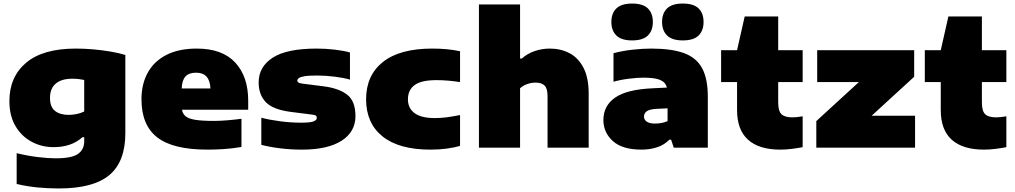

<svg xmlns="http://www.w3.org/2000/svg" viewBox="-20 -833 5728 1083"><path d="M312 230Q252 230 193.8 224.5Q135.5 219 74 205V31Q135.5 46 193.5 53Q251.5 60 294 60Q385 60 420 35.2Q455 10.5 455 -36V-59H445Q383 -3 282 -3Q215 -3 158.2 -33.5Q101.5 -64 67.2 -122Q33 -180 33 -263Q33 -399.5 127.5 -479.2Q222 -559 408 -559Q454 -559 504 -554.8Q554 -550.5 601.5 -542.5Q649 -534.5 687 -523V-82Q687 79 596.8 154.5Q506.5 230 312 230ZM367 -185Q389.5 -185 412.5 -189.8Q435.5 -194.5 455 -204V-382Q441.5 -385 424.5 -387Q407.5 -389 388 -389Q326.5 -389 294.2 -361.2Q262 -333.5 262 -281Q262 -229.5 290.5 -207.2Q319 -185 367 -185Z M1150 11Q956 11 867 -58Q778 -127 778 -273Q778 -359.5 813.8 -423.8Q849.5 -488 919 -523.5Q988.5 -559 1090 -559Q1234 -559 1307 -480Q1380 -401 1380 -265V-214H1006.5Q1010.5 -191 1027 -177.2Q1043.5 -163.5 1081.2 -157.2Q1119 -151 1187 -151Q1221.5 -151 1263 -154.5Q1304.5 -158 1342 -163V-4Q1289 5 1241 8Q1193 11 1150 11ZM1086 -423Q1045.5 -423 1026 -401.5Q1006.5 -380 1005 -334H1167Q1163.5 -423 1086 -423Z M1683 11Q1621.5 11 1561.5 3.8Q1501.5 -3.5 1454 -16V-169Q1501.5 -156.5 1561 -148.8Q1620.5 -141 1679 -141Q1730 -141 1748.5 -148.2Q1767 -155.5 1767 -168Q1767 -176.5 1761.5 -180.8Q1756 -185 1737 -187L1619 -202Q1519.5 -215 1479.2 -257Q1439 -299 1439 -368Q1439 -456 1518 -507.5Q1597 -559 1767 -559Q1816.5 -559 1868 -553Q1919.5 -547 1954 -537V-384Q1919.5 -394 1868.2 -400.5Q1817 -407 1769 -407Q1720 -407 1696 -402.8Q1672 -398.5 1664.5 -391.8Q1657 -385 1657 -378Q1657 -371.5 1663.2 -367.5Q1669.5 -363.5 1688 -361L1806 -346Q1890 -335.5 1937.5 -299.5Q1985 -263.5 1985 -178Q1985 -89.5 1906.8 -39.2Q1828.5 11 1683 11Z M2408 11Q2230.5 11 2137.8 -63.5Q2045 -138 2045 -273Q2045 -408 2140 -483.5Q2235 -559 2418 -559Q2506 -559 2575 -544V-370Q2538.5 -375.5 2507.5 -378.2Q2476.5 -381 2442 -381Q2356 -381 2318.5 -353Q2281 -325 2281 -273Q2281 -222 2319 -194.5Q2357 -167 2432 -167Q2466 -167 2497.2 -171Q2528.5 -175 2575 -184V-10Q2544.5 -1 2501.5 5Q2458.5 11 2408 11Z M2681.5 0V-808H2913.5V-503H2923.5Q2955 -531 2996.2 -545Q3037.5 -559 3081.5 -559Q3143 -559 3192.8 -532.8Q3242.5 -506.5 3271.5 -450.2Q3300.5 -394 3300.5 -304V0H3068.5V-291Q3068.5 -334.5 3051.5 -350.8Q3034.5 -367 3001.5 -367Q2975.5 -367 2952 -358.2Q2928.5 -349.5 2913.5 -335V0Z M3598.5 11Q3490.5 11 3437 -37.2Q3383.5 -85.5 3383.5 -156Q3383.5 -236.5 3449.8 -282.5Q3516 -328.5 3660.5 -335L3742 -339Q3734 -369 3704 -382Q3674 -395 3610.5 -395Q3575.5 -395 3528.2 -389.2Q3481 -383.5 3440.5 -372V-533Q3491.5 -546.5 3548.8 -552.8Q3606 -559 3652.5 -559Q3766.5 -559 3837 -533.8Q3907.5 -508.5 3940 -449Q3972.5 -389.5 3972.5 -287V0H3780.5L3765.5 -45H3755.5Q3726.5 -15 3685.8 -2Q3645 11 3598.5 11ZM3612.5 -175Q3612.5 -158 3627.8 -147Q3643 -136 3674.5 -136Q3691 -136 3710 -139Q3729 -142 3745.5 -150V-222L3683.5 -219Q3644 -217 3628.2 -205.5Q3612.5 -194 3612.5 -175ZM3831.5 -605Q3771 -605 3742.8 -632.8Q3714.5 -660.5 3714.5 -709Q3714.5 -758 3742.8 -785.5Q3771 -813 3831.5 -813Q3892.5 -813 3920.5 -785.5Q3948.5 -758 3948.5 -709Q3948.5 -660.5 3920.5 -632.8Q3892.5 -605 3831.5 -605ZM3545.5 -605Q3485 -605 3456.8 -632.8Q3428.5 -660.5 3428.5 -709Q3428.5 -758 3456.8 -785.5Q3485 -813 3545.5 -813Q3606.5 -813 3634.5 -785.5Q3662.5 -758 3662.5 -709Q3662.5 -660.5 3634.5 -632.8Q3606.5 -605 3545.5 -605Z M4381.5 11Q4261.5 11 4199.5 -44.8Q4137.5 -100.5 4137.5 -212V-370H4047.5V-550H4137.5L4180.5 -740H4369.5V-550H4507.5V-370H4369.5V-256Q4369.5 -206.5 4388 -188.8Q4406.5 -171 4450.5 -171Q4473 -171 4507.5 -177V-3Q4483 2 4448 6.5Q4413 11 4381.5 11Z M4584.5 0V-150L4824.5 -370H4589.5V-550H5136.5V-400L4896.5 -180H5141.5V0Z M5530.5 11Q5410.5 11 5348.5 -44.8Q5286.5 -100.5 5286.5 -212V-370H5196.5V-550H5286.5L5329.5 -740H5518.5V-550H5656.5V-370H5518.5V-256Q5518.5 -206.5 5537 -188.8Q5555.5 -171 5599.5 -171Q5622 -171 5656.5 -177V-3Q5632 2 5597 6.5Q5562 11 5530.5 11Z"/></svg>

Font: Encode Sans Expanded Expanded Black
Style: Regular
Weight: 900
Width: 7
Designer: Multiple Designers
Foundry: Impallari Type
Version: Version 3.000; ttfautohint (v1.8.3) -l 8 -r 50 -G 200 -x 14 